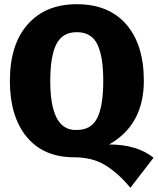

<svg xmlns="http://www.w3.org/2000/svg" viewBox="-20 -733 750 913"><path d="M600 160Q545 93 483 54Q421 15 333 15Q187 15 107 -82Q27 -179 27 -348Q27 -522 112 -617.5Q197 -713 345 -713Q497 -713 580.5 -617Q664 -521 664 -348Q664 -140 499 -46Q632 -46 710 17ZM345 -115Q414 -115 442.5 -172Q471 -229 471 -348Q471 -466 442.5 -523Q414 -580 345 -580Q277 -580 248 -523Q219 -466 219 -348Q219 -115 339 -115Z"/></svg>

Font: Trujillo ExtraBold
Style: Regular
Weight: 800
Designer: Fira Sans original fonts by bBox Type GmbH, Carrois Corporate GbR, & Edenspiekermann AG / Changes by Cristiano Sobral
Foundry: Fira Sans original fonts by bBox Type GmbH, Carrois Corporate GbR, & Edenspiekermann AG / Changes by Cristiano Sobral
Version: Version 4.301;July 28, 2020;FontCreator 13.0.0.2655 64-bit